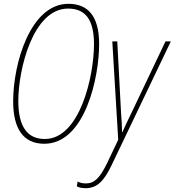

<svg xmlns="http://www.w3.org/2000/svg" viewBox="-20 -744 916 1007"><path d="M212 10C427 10 500 -340 500 -513C500 -661 440 -724 339 -724C138 -724 49 -408 49 -213C49 -72 100 10 212 10ZM215 -15C121 -15 76 -83 76 -215C76 -378 152 -699 337 -699C430 -699 473 -638 473 -512C473 -345 399 -15 215 -15ZM429 243C489 243 525 206 565 123L876 -527H848L669 -151C653 -118 635 -81 622 -51H620C620 -80 618 -116 615 -150L595 -527H569L600 -11L541 113C504 189 475 218 431 218C411 218 398 214 387 208L383 233C392 239 408 243 429 243Z"/></svg>

Font: Noto Sans Condensed Thin
Style: Italic
Weight: 100
Width: 3
Italic angle: -12°
Designer: Monotype Design Team
Foundry: Monotype Imaging Inc.
Version: Version 2.013